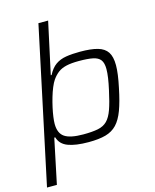

<svg xmlns="http://www.w3.org/2000/svg" viewBox="-136 -834 911 1127"><g transform="rotate(-15 319.5 -270.5)"><path d="M7 202 208 -743H267L199 -429H204Q224 -468 251 -487Q278 -506 315 -512Q352 -518 400 -518Q467 -518 507 -506.5Q547 -495 565.5 -467Q584 -439 584 -387Q584 -362 579.5 -328.5Q575 -295 566 -253Q550 -174 531 -123Q512 -72 485 -43.5Q458 -15 417 -3.5Q376 8 313 8Q234 8 188 -9.5Q142 -27 130 -70H124L67 202ZM294 -44Q349 -44 383.5 -51Q418 -58 439.5 -79.5Q461 -101 476 -143Q491 -185 506 -255Q515 -295 519.5 -326Q524 -357 524 -380Q524 -417 510 -435.5Q496 -454 464.5 -460.5Q433 -467 379 -467Q333 -467 303 -460Q273 -453 253 -438Q233 -423 216 -399Q205 -383 194.5 -357.5Q184 -332 175.5 -303Q167 -274 160.5 -244.5Q154 -215 150.5 -189.5Q147 -164 147 -147Q147 -90 181 -67Q215 -44 294 -44Z"/></g></svg>

Font: Saira SemiExpanded Light
Style: Italic
Weight: 300
Width: 6
Italic angle: -12°
Designer: Hector Gatti with collaboration of the Omnibus-Type team
Foundry: Omnibus-Type
Version: Version 1.101